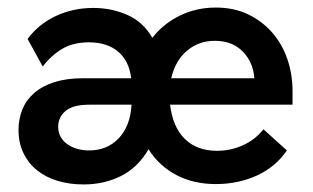

<svg xmlns="http://www.w3.org/2000/svg" viewBox="-20 -479 829 508"><path d="M201 9Q164 9 132.5 -0.5Q101 -10 78 -28.5Q55 -47 42 -74Q29 -101 29 -135Q29 -164 39 -189Q49 -214 70 -232.5Q91 -251 123.5 -261.5Q156 -272 200 -272H327Q322 -317 293 -342Q264 -367 215 -367Q174 -367 145 -350Q116 -333 93 -303L53 -376Q82 -415 127.5 -436.5Q173 -458 227 -458Q275 -458 317 -439.5Q359 -421 383 -379Q413 -417 456.5 -438Q500 -459 551 -459Q599 -459 636.5 -441Q674 -423 700.5 -392.5Q727 -362 740.5 -322Q754 -282 754 -238V-202H430Q437 -143 469 -111.5Q501 -80 554 -80Q591 -80 623.5 -95Q656 -110 677 -137L739 -81Q709 -37 659.5 -14.5Q610 8 551 8Q492 8 446.5 -16Q401 -40 373 -84Q345 -36 300.5 -13.5Q256 9 201 9ZM216 -81Q264 -81 294.5 -113.5Q325 -146 328 -202H216Q173 -202 153.5 -185.5Q134 -169 134 -144Q134 -115 157.5 -98Q181 -81 216 -81ZM548 -371Q506 -371 475 -345Q444 -319 433 -272H653Q650 -314 622.5 -342.5Q595 -371 548 -371Z"/></svg>

Font: Tilda Sans Semibold
Style: Regular
Weight: 600
Designer: ParaType Ltd
Foundry: ParaType Ltd
Version: Version 1.009